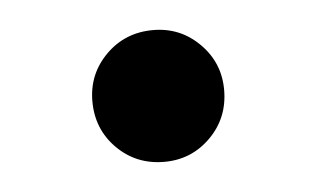

<svg xmlns="http://www.w3.org/2000/svg" viewBox="-28 -411 371 225"><g transform="rotate(-5 157.5 -298.5)"><path d="M158 -221Q125 -221 102.5 -243.5Q80 -266 80 -299Q80 -331 102.5 -353.5Q125 -376 158 -376Q190 -376 212.5 -353.5Q235 -331 235 -299Q235 -266 212.5 -243.5Q190 -221 158 -221Z"/></g></svg>

Font: Arima Thin
Style: Bold
Weight: 700
Version: Version 1.100